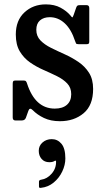

<svg xmlns="http://www.w3.org/2000/svg" viewBox="-20 -554 490 899"><path d="M331.5 -362Q313.5 -417 282.8 -445.2Q252 -473.5 213 -473.5Q184.5 -473.5 167.2 -458.5Q150 -443.5 150 -414.5Q150 -385 169.2 -365Q188.5 -345 218.8 -330Q249 -315 283 -299.8Q317 -284.5 347.2 -264Q377.5 -243.5 396.8 -213.2Q416 -183 416 -137.5Q416 -61 371.5 -23.8Q327 13.5 260.5 13.5Q217.5 13.5 186 -1.5Q154.5 -16.5 133 -38.5Q119 -52.5 113 -35.5L101 -2Q96 10 82 10H52Q39.5 10 39.5 -4V-161.5Q39.5 -170.5 42 -173.8Q44.5 -177 53 -177H90Q98.5 -177 101.5 -173.5Q104.5 -170 106.5 -163.5Q144.5 -45.5 236.5 -45.5Q273 -45.5 293.2 -63.2Q313.5 -81 313.5 -113Q313.5 -143.5 294.8 -163.2Q276 -183 246.5 -197.5Q217 -212 183.8 -226.5Q150.5 -241 121 -261.5Q91.5 -282 72.8 -313.2Q54 -344.5 54 -392.5Q54 -458.5 94.5 -496Q135 -533.5 194.5 -533.5Q235 -533.5 263.5 -518Q292 -502.5 309 -482.5Q315.5 -474 318 -472.8Q320.5 -471.5 325 -484.5L337 -519Q339.5 -525.5 342.8 -527.8Q346 -530 356 -530H385Q398 -530 398 -516V-360Q398 -352 395.2 -349.5Q392.5 -347 384 -347H349Q338 -347 336 -350.8Q334 -354.5 331.5 -362ZM161.5 152Q161.5 128.5 179.2 113Q197 97.5 222.5 97.5Q249.5 97.5 267.8 119.2Q286 141 286 188Q286 218.5 271.5 249Q257 279.5 231.2 300.8Q205.5 322 172 325.5Q167 326 164.8 325Q162.5 324 162.5 318.5V296.5Q162.5 289 172.5 287.5Q201 283.5 222.2 258.8Q243.5 234 242.5 201.5Q242 195.5 234 200.5Q226 205.5 211 205.5Q188 205.5 174.8 190.2Q161.5 175 161.5 152Z"/></svg>

Font: Besley* Narrow Medium
Style: Regular
Weight: 500
Width: 4
Designer: Owen Earl
Foundry: indestructible type*
Version: Version 3.000; ttfautohint (v1.8.3)